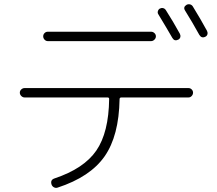

<svg xmlns="http://www.w3.org/2000/svg" viewBox="-20 -860 1040 920"><path d="M746 -819Q754 -823 762 -821Q770 -819 775 -811Q809 -758 842 -698Q846 -690 844 -682Q842 -674 834 -670Q816 -661 806 -678Q779 -725 739 -791Q734 -798 736.5 -806.5Q739 -815 746 -819ZM904 -829Q941 -769 972 -712Q976 -704 974 -696Q972 -688 964 -684Q946 -675 935 -693Q902 -753 867 -809Q856 -826 874 -837Q882 -841 890.5 -839Q899 -837 904 -829ZM209 -708H704Q713 -708 720 -701.5Q727 -695 727 -686Q727 -677 720 -670Q713 -663 704 -663H209Q200 -663 193.5 -670Q187 -677 187 -686Q187 -695 193.5 -701.5Q200 -708 209 -708ZM98 -393Q89 -393 82 -400Q75 -407 75 -416Q75 -425 82 -431.5Q89 -438 98 -438H883Q892 -438 898.5 -431.5Q905 -425 905 -416Q905 -407 898.5 -400Q892 -393 883 -393H562Q553 -393 553 -385Q550 -209 481 -110.5Q412 -12 256 39Q247 42 238.5 37.5Q230 33 227 24Q220 2 241 -5Q382 -52 441.5 -138.5Q501 -225 503 -386Q503 -393 495 -393Z"/></svg>

Font: Rounded Mplus 1c Light
Style: Regular
Weight: 300
Version: Version 1.059.20150529